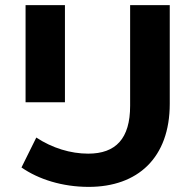

<svg xmlns="http://www.w3.org/2000/svg" viewBox="-20 -720 764 751"><path d="M327 11C518 11 644 -102 644 -314V-700H489V-306C489 -178 433 -119 325 -119C256 -119 184 -141 122 -182L64 -65C130 -19 223 11 327 11ZM234 -320V-700H80V-320Z"/></svg>

Font: Montserrat-Alt1
Style: Bold
Weight: 700
Designer: Differentunic
Foundry: Differentunic
Version: Version 7.222